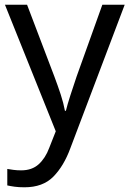

<svg xmlns="http://www.w3.org/2000/svg" viewBox="-20 -556 550 816"><path d="M1 -536H95L211 -231Q226 -191 238 -154.5Q250 -118 256 -85H260Q266 -110 279 -150.5Q292 -191 306 -232L415 -536H510L279 74Q251 150 206.5 195Q162 240 84 240Q60 240 42 237.5Q24 235 11 232V162Q22 164 37.5 166Q53 168 70 168Q116 168 144.5 142Q173 116 189 73L217 2Z"/></svg>

Font: Noto Sans Indic Siyaq Numbers
Style: Regular
Weight: 400
Designer: Monotype Design Team
Foundry: Monotype Imaging Inc.
Version: Version 2.002; ttfautohint (v1.8.4.7-5d5b)